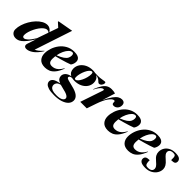

<svg xmlns="http://www.w3.org/2000/svg" viewBox="133 -1866 3220 3220"><g transform="rotate(45 1743.0 -256.0)"><path d="M600 -175.5Q537 -75 474 -31Q411 13 358.5 13Q324 13 310.8 -7.2Q297.5 -27.5 309.5 -64L359.5 -215Q314 -141 277.2 -95.8Q240.5 -50.5 210.5 -27Q180.5 -3.5 154.5 4.8Q128.5 13 104 13Q55 13 25 -16Q-5 -45 -5 -91.5Q-5 -145.5 13.8 -205Q32.5 -264.5 65.5 -321.2Q98.5 -378 141.2 -424Q184 -470 232 -497.2Q280 -524.5 328.5 -524.5Q357.5 -524.5 384.2 -509.2Q411 -494 433.5 -460.5L487.5 -615Q474 -627.5 452.8 -646.8Q431.5 -666 410 -685.5L413 -697.5L679 -745H687L466 -77.5Q491.5 -87.5 522.8 -111.2Q554 -135 594 -180ZM167.5 -133Q167.5 -106 176.2 -95.8Q185 -85.5 203.5 -85.5Q227.5 -85.5 265 -118.5Q302.5 -151.5 357.5 -241L428 -443Q409.5 -463 381 -463Q352 -463 322 -439.8Q292 -416.5 264.2 -378.8Q236.5 -341 214.8 -296.8Q193 -252.5 180.2 -209.2Q167.5 -166 167.5 -133Z M1049 -211.5Q1013.5 -119.5 973 -71Q932.5 -22.5 888.2 -4.8Q844 13 796.5 13Q708.5 13 667 -34Q625.5 -81 625.5 -154Q625.5 -214 647.5 -279Q669.5 -344 712.2 -399.8Q755 -455.5 818 -490.2Q881 -525 963 -525Q1018 -525 1048.8 -511.5Q1079.5 -498 1091.8 -476.2Q1104 -454.5 1104 -430.5Q1104 -375.5 1071.5 -331.5Q1040.5 -319 994.2 -304Q948 -289 894.5 -274Q841 -259 788.5 -245.5Q784.5 -213.5 784.5 -182.5Q784.5 -131.5 803.5 -108.2Q822.5 -85 863.5 -85Q892.5 -85 922 -95Q951.5 -105 981.5 -132.2Q1011.5 -159.5 1042 -212ZM945 -495.5Q913 -495.5 882.2 -464.8Q851.5 -434 827.5 -382.8Q803.5 -331.5 792.5 -270.5Q867.5 -300.5 907.2 -328.5Q947 -356.5 962 -385.5Q977 -414.5 977 -447.5Q977 -495.5 945 -495.5Z M1235 232.5Q1151 232.5 1102.2 217.8Q1053.5 203 1032.8 178.8Q1012 154.5 1012 125.5Q1012 89.5 1046.2 62.2Q1080.5 35 1168 19.5Q1121.5 0.5 1104.8 -24.2Q1088 -49 1088 -79.5Q1088 -123 1121.8 -155Q1155.5 -187 1216 -197.5Q1182 -214.5 1165.2 -244.5Q1148.5 -274.5 1148.5 -314.5Q1148.5 -372.5 1181 -420.5Q1213.5 -468.5 1270.8 -496.8Q1328 -525 1403.5 -525Q1433 -525 1458 -519Q1532 -515 1574.5 -519Q1617 -523 1639.8 -528.2Q1662.5 -533.5 1676 -533.5Q1697.5 -533.5 1697.5 -512Q1697.5 -485.5 1678.5 -461.2Q1659.5 -437 1632 -437Q1619.5 -437 1609.2 -446.2Q1599 -455.5 1585.5 -468Q1572 -480.5 1551 -491.2Q1530 -502 1496 -505Q1528.5 -487.5 1544.8 -457.2Q1561 -427 1561 -388Q1561 -329 1528.5 -281.8Q1496 -234.5 1438.5 -207Q1381 -179.5 1306.5 -179.5Q1272.5 -179.5 1245 -186.5Q1213.5 -183.5 1201.8 -172.8Q1190 -162 1190 -149.5Q1190 -140 1198 -132.5Q1206 -125 1237 -115.5Q1268 -106 1337 -90Q1441.5 -66 1488 -28Q1534.5 10 1534.5 60.5Q1534.5 111 1498.8 149.8Q1463 188.5 1396 210.5Q1329 232.5 1235 232.5ZM1302 -205.5Q1324.5 -205.5 1347 -230.8Q1369.5 -256 1388.2 -295Q1407 -334 1418.2 -377.2Q1429.5 -420.5 1429.5 -456.5Q1429.5 -481 1424 -490Q1418.5 -499 1407.5 -499Q1385 -499 1362.5 -473.8Q1340 -448.5 1321.5 -409.2Q1303 -370 1291.8 -326.8Q1280.5 -283.5 1280.5 -247.5Q1280.5 -223.5 1285.8 -214.5Q1291 -205.5 1302 -205.5ZM1106.5 116Q1106.5 140 1120.2 160.2Q1134 180.5 1168 192.8Q1202 205 1262.5 205Q1338.5 205 1376 184.2Q1413.5 163.5 1413.5 132.5Q1413.5 106 1377.8 84.5Q1342 63 1246 42.5Q1216.5 36 1193 28.5Q1144.5 40.5 1125.5 64Q1106.5 87.5 1106.5 116Z M1760.5 -399.5Q1765 -412 1763 -420Q1761 -428 1751 -428Q1739 -428 1723 -418.8Q1707 -409.5 1685 -382.5Q1663 -355.5 1634.5 -301L1628.5 -304Q1662.5 -388.5 1695.2 -436.2Q1728 -484 1765 -503.8Q1802 -523.5 1848.5 -523.5Q1877 -523.5 1895.2 -520.8Q1913.5 -518 1938.5 -511.5L1867.5 -283Q1914 -380 1952.5 -432.5Q1991 -485 2024.8 -505Q2058.5 -525 2091 -525Q2164.5 -525 2164.5 -454Q2164.5 -408.5 2136 -378.2Q2107.5 -348 2068.5 -348Q2047 -348 2038 -357.8Q2029 -367.5 2029 -387.5Q2029.5 -407.5 2025.2 -414.2Q2021 -421 2010.5 -421Q1974.5 -421 1926.8 -355.8Q1879 -290.5 1836.5 -165.5L1780 0H1625.5Z M2544.5 -211.5Q2509 -119.5 2468.5 -71Q2428 -22.5 2383.8 -4.8Q2339.5 13 2292 13Q2204 13 2162.5 -34Q2121 -81 2121 -154Q2121 -214 2143 -279Q2165 -344 2207.8 -399.8Q2250.5 -455.5 2313.5 -490.2Q2376.5 -525 2458.5 -525Q2513.5 -525 2544.2 -511.5Q2575 -498 2587.2 -476.2Q2599.5 -454.5 2599.5 -430.5Q2599.5 -375.5 2567 -331.5Q2536 -319 2489.8 -304Q2443.5 -289 2390 -274Q2336.5 -259 2284 -245.5Q2280 -213.5 2280 -182.5Q2280 -131.5 2299 -108.2Q2318 -85 2359 -85Q2388 -85 2417.5 -95Q2447 -105 2477 -132.2Q2507 -159.5 2537.5 -212ZM2440.5 -495.5Q2408.5 -495.5 2377.8 -464.8Q2347 -434 2323 -382.8Q2299 -331.5 2288 -270.5Q2363 -300.5 2402.8 -328.5Q2442.5 -356.5 2457.5 -385.5Q2472.5 -414.5 2472.5 -447.5Q2472.5 -495.5 2440.5 -495.5Z M3024 -211.5Q2988.5 -119.5 2948 -71Q2907.5 -22.5 2863.2 -4.8Q2819 13 2771.5 13Q2683.5 13 2642 -34Q2600.5 -81 2600.5 -154Q2600.5 -214 2622.5 -279Q2644.5 -344 2687.2 -399.8Q2730 -455.5 2793 -490.2Q2856 -525 2938 -525Q2993 -525 3023.8 -511.5Q3054.5 -498 3066.8 -476.2Q3079 -454.5 3079 -430.5Q3079 -375.5 3046.5 -331.5Q3015.5 -319 2969.2 -304Q2923 -289 2869.5 -274Q2816 -259 2763.5 -245.5Q2759.5 -213.5 2759.5 -182.5Q2759.5 -131.5 2778.5 -108.2Q2797.5 -85 2838.5 -85Q2867.5 -85 2897 -95Q2926.5 -105 2956.5 -132.2Q2986.5 -159.5 3017 -212ZM2920 -495.5Q2888 -495.5 2857.2 -464.8Q2826.5 -434 2802.5 -382.8Q2778.5 -331.5 2767.5 -270.5Q2842.5 -300.5 2882.2 -328.5Q2922 -356.5 2937 -385.5Q2952 -414.5 2952 -447.5Q2952 -495.5 2920 -495.5Z M3141 -132Q3140 -60.5 3156.5 -38.5Q3164.5 -27 3177.2 -23.2Q3190 -19.5 3208 -19.5Q3256.5 -19.5 3280 -37.8Q3303.5 -56 3303.5 -88Q3303.5 -110.5 3288.5 -133.8Q3273.5 -157 3227.5 -195.5Q3181 -234 3163.5 -267Q3146 -300 3146 -337.5Q3146 -389 3171.8 -431.8Q3197.5 -474.5 3245.5 -499.8Q3293.5 -525 3360 -525Q3432.5 -525 3461.5 -502.8Q3490.5 -480.5 3490.5 -447.5Q3490.5 -414.5 3470 -400.5Q3449.5 -386.5 3394.5 -386.5Q3396 -428.5 3393.2 -449.2Q3390.5 -470 3383.5 -481Q3376.5 -491.5 3364.8 -495Q3353 -498.5 3335 -498.5Q3292 -498.5 3270 -480.2Q3248 -462 3248 -433Q3248 -411 3263.5 -389Q3279 -367 3324.5 -328Q3370.5 -289 3389.8 -254.5Q3409 -220 3409 -185.5Q3409 -134.5 3380.5 -89.2Q3352 -44 3300.5 -15.5Q3249 13 3179.5 13Q3104.5 13 3072.2 -8.2Q3040 -29.5 3040 -64.5Q3040 -99.5 3062 -115.8Q3084 -132 3141 -132Z"/></g></svg>

Font: Newsreader 72pt
Style: Bold Italic
Weight: 700
Italic angle: -17°
Designer: Hugues Gentile
Foundry: Production Type
Version: Version 1.003; ttfautohint (v1.8.3)